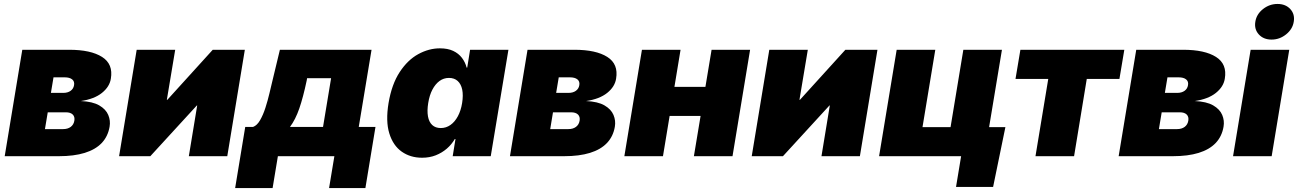

<svg xmlns="http://www.w3.org/2000/svg" viewBox="-20 -794 6598 976"><path d="M3.9 0 93.3 -541H331.5Q441.4 -541 498.8 -504.6Q556.2 -468.3 543.5 -394Q537.1 -353 498.3 -321.8Q459.5 -290.5 390.6 -280.3Q450.7 -277.8 484.4 -258.3Q518.1 -238.8 530.3 -209.7Q542.5 -180.7 537.1 -149.9Q528.8 -100.6 497.1 -67.1Q465.3 -33.7 410.6 -16.8Q356 0 279.3 0ZM208.5 -137.7H300.3Q324.2 -137.7 339.4 -148.9Q354.5 -160.2 357.9 -180.2Q361.3 -200.2 349.9 -211.7Q338.4 -223.1 314.5 -223.1H222.7ZM238.8 -321.8H301.3Q324.2 -321.8 338.9 -332.3Q353.5 -342.8 356.4 -360.8Q359.9 -379.9 346.9 -390.4Q334 -400.9 308.6 -400.9H252Z M1135.3 0H939.9L982.4 -257.8H980.5L744.1 0H585.4L674.8 -541H870.6L828.1 -286.6H830.6L1061.5 -541H1224.6Z M1175.3 162.1 1226.6 -148.9H1266.6Q1286.6 -156.2 1302 -182.9Q1317.4 -209.5 1329.1 -245.8Q1340.8 -282.2 1349.6 -319.3Q1358.4 -356.4 1365.2 -384.8L1402.8 -541H1868.7L1803.7 -148.9H1888.7L1837.4 162.1H1652.8L1679.7 0H1392.6L1365.7 162.1ZM1454.1 -148.9H1622.1L1663.1 -396.5H1541L1539.1 -384.8Q1521 -299.3 1501.5 -242.7Q1481.9 -186 1454.1 -148.9Z M2125.5 7.8Q2065.9 7.8 2022 -23.2Q1978 -54.2 1959 -116Q1939.9 -177.7 1955.1 -270Q1971.2 -365.7 2011.7 -427.5Q2052.2 -489.3 2106.2 -518.8Q2160.2 -548.3 2216.3 -548.3Q2255.9 -548.3 2283.4 -535.4Q2311 -522.5 2328.1 -500Q2345.2 -477.5 2352.1 -450.2H2355L2369.6 -541H2564.5L2474.6 0H2281.2L2295.4 -87.4H2292Q2275.9 -59.6 2251.2 -38.3Q2226.6 -17.1 2195.1 -4.6Q2163.6 7.8 2125.5 7.8ZM2220.7 -143.1Q2247.6 -143.1 2269.8 -158.7Q2292 -174.3 2307.4 -202.9Q2322.8 -231.4 2329.1 -270Q2335.4 -310.1 2329.6 -338.4Q2323.7 -366.7 2306.6 -382.3Q2289.6 -397.9 2262.2 -397.9Q2235.4 -397.9 2214.1 -382.3Q2192.9 -366.7 2178 -338.4Q2163.1 -310.1 2156.7 -270Q2150.4 -231 2155.5 -202.4Q2160.6 -173.8 2177.2 -158.4Q2193.8 -143.1 2220.7 -143.1Z M2572.3 0 2661.6 -541H2899.9Q3009.8 -541 3067.1 -504.6Q3124.5 -468.3 3111.8 -394Q3105.5 -353 3066.7 -321.8Q3027.8 -290.5 2959 -280.3Q3019 -277.8 3052.7 -258.3Q3086.4 -238.8 3098.6 -209.7Q3110.8 -180.7 3105.5 -149.9Q3097.2 -100.6 3065.4 -67.1Q3033.7 -33.7 2979 -16.8Q2924.3 0 2847.7 0ZM2776.9 -137.7H2868.7Q2892.6 -137.7 2907.7 -148.9Q2922.9 -160.2 2926.3 -180.2Q2929.7 -200.2 2918.2 -211.7Q2906.7 -223.1 2882.8 -223.1H2791ZM2807.1 -321.8H2869.6Q2892.6 -321.8 2907.2 -332.3Q2921.9 -342.8 2924.8 -360.8Q2928.2 -379.9 2915.3 -390.4Q2902.3 -400.9 2877 -400.9H2820.3Z M3623.5 -352.5 3599.6 -204.6H3326.2L3350.1 -352.5ZM3439.5 -541 3350.1 0H3153.8L3243.2 -541ZM3793 -541 3703.6 0H3507.3L3597.2 -541Z M4351.1 0H4155.8L4198.2 -257.8H4196.3L3960 0H3801.3L3890.6 -541H4086.4L4043.9 -286.6H4046.4L4277.3 -541H4440.4Z M4448.7 0 4538.1 -541H4734.4L4669.4 -147.9H4812L4877 -541H5073.2L4983.4 0ZM4839.8 156.2 4865.7 0H4818.8L4843.8 -147.9H5090.8L5028.3 156.2Z M5243.7 0 5308.6 -392.6H5142.1L5167 -541H5695.3L5670.4 -392.6H5504.4L5439.9 0Z M5666.5 0 5755.9 -541H5994.1Q6104 -541 6161.4 -504.6Q6218.8 -468.3 6206.1 -394Q6199.7 -353 6160.9 -321.8Q6122.1 -290.5 6053.2 -280.3Q6113.3 -277.8 6147 -258.3Q6180.7 -238.8 6192.9 -209.7Q6205.1 -180.7 6199.7 -149.9Q6191.4 -100.6 6159.7 -67.1Q6127.9 -33.7 6073.2 -16.8Q6018.6 0 5941.9 0ZM5871.1 -137.7H5962.9Q5986.8 -137.7 6002 -148.9Q6017.1 -160.2 6020.5 -180.2Q6023.9 -200.2 6012.5 -211.7Q6001 -223.1 5977.1 -223.1H5885.3ZM5901.4 -321.8H5963.9Q5986.8 -321.8 6001.5 -332.3Q6016.1 -342.8 6019 -360.8Q6022.5 -379.9 6009.5 -390.4Q5996.6 -400.9 5971.2 -400.9H5914.6Z M6248 0 6337.4 -541H6533.7L6444.3 0ZM6443.8 -592.8Q6402.8 -592.8 6378.9 -619.1Q6355 -645.5 6361.3 -683.6Q6367.2 -721.7 6400.1 -747.8Q6433.1 -773.9 6474.1 -773.9Q6515.1 -773.9 6539.1 -747.8Q6563 -721.7 6556.6 -683.6Q6550.8 -646 6517.8 -619.4Q6484.9 -592.8 6443.8 -592.8Z"/></svg>

Font: Inter 17pt Black
Style: Italic
Weight: 900
Italic angle: -9.3988°
Version: Version 4.001;git-66647c0bb